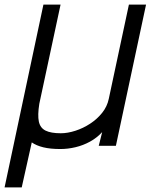

<svg xmlns="http://www.w3.org/2000/svg" viewBox="-51 -638 671 840"><path d="M-31 182 139 -618H214L121 -184Q113 -134 119 -106Q125 -78 148.5 -66.5Q172 -55 215 -55Q245 -55 279 -66Q313 -77 343.5 -97Q374 -117 396 -144.5Q418 -172 425 -206L513 -618H588L456 0H381L396 -60Q373 -35 343 -18.5Q313 -2 279.5 6Q246 14 213 14Q169 14 138.5 6.5Q108 -1 88 -15L44 182Z"/></svg>

Font: Victor Mono
Style: Italic
Weight: 400
Italic angle: -12°
Monospace: yes
Designer: Rune Bjørnerås
Version: Version 1.561;gftools[0.9.30]